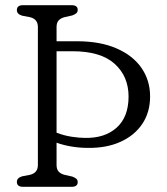

<svg xmlns="http://www.w3.org/2000/svg" viewBox="-20 -720 644 740"><path d="M198 -84Q198 -67 206.5 -58.2Q215 -49.5 229.5 -46L258.5 -39.5Q268.5 -36 274 -31.2Q279.5 -26.5 279.5 -18Q279.5 0 256 0H68.5Q45 0 45 -19Q45 -34.5 65.5 -40.5L94.5 -46Q126 -53 126 -84V-616Q126 -647 94.5 -654L65.5 -659.5Q45 -665.5 45 -681Q45 -700 68.5 -700H256Q279.5 -700 279.5 -682Q279.5 -673.5 274 -668.8Q268.5 -664 258.5 -660.5L229.5 -654Q215 -650.5 206.5 -641.8Q198 -633 198 -616V-561H276.5Q366.5 -561 429.8 -533.2Q493 -505.5 525.8 -457.5Q558.5 -409.5 558.5 -348.5Q558.5 -287 528.2 -242.2Q498 -197.5 444 -173.2Q390 -149 318.5 -150Q288 -150 257 -155Q226 -160 198 -170ZM307.5 -188.5Q384 -187 429.8 -228.2Q475.5 -269.5 475.5 -348Q475.5 -425.5 422 -474Q368.5 -522.5 259 -522.5H198V-208.5Q226.5 -197.5 256 -193Q285.5 -188.5 307.5 -188.5Z"/></svg>

Font: Fraunces 72pt SuperSoft Light
Style: Regular
Weight: 300
Version: Version 1.000;[0bf87f6ff]